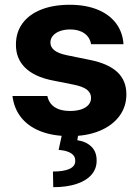

<svg xmlns="http://www.w3.org/2000/svg" viewBox="-20 -557 579 800"><path d="M272.6 -434.3Q249.2 -434.3 230.4 -427.7Q211.7 -421 200.9 -408.5Q190.1 -396 190.1 -380.2Q189.6 -361.6 205.9 -348Q222.3 -334.4 258.3 -327L354 -307.5Q431.3 -292 469 -256.6Q506.6 -221.2 506.6 -163.9Q506.6 -112.5 477.2 -73Q447.8 -33.6 394.9 -11.7Q341.9 10.2 271.5 10.2Q200.9 10.2 149.4 -9.9Q97.8 -30.1 68.1 -67.6Q38.3 -105.2 32 -156.9H177.4Q183.6 -126.6 207.7 -110.6Q231.9 -94.6 271.8 -94.6Q297.8 -94.6 317.6 -101Q337.5 -107.5 348.5 -119.9Q359.4 -132.4 359.4 -149.1Q359.4 -170.2 342 -183.5Q324.6 -196.7 287.5 -204.2L199.6 -221.7Q123.7 -236.6 84.8 -274.9Q45.9 -313.2 46.4 -371.5Q46.4 -422.5 73.8 -459.8Q101.2 -497.1 151.7 -517.1Q202.2 -537.1 270.4 -537.1Q336.8 -537.1 386.1 -517.1Q435.4 -497.1 463.4 -460Q491.4 -422.8 494.6 -372.7H359.5Q354.6 -401.8 331.6 -418Q308.6 -434.3 272.6 -434.3ZM307 -2.9 302.1 27.2Q338.9 32.6 360.8 54Q382.6 75.4 382.6 110.9Q383.2 145 361.9 170.2Q340.6 195.3 299.7 209.1Q258.7 222.9 201.9 222.9L200.6 157.7Q244.6 157.7 268.8 147Q293 136.3 293.5 114.9Q294.1 100.4 286.7 91Q279.4 81.7 264.3 75.7Q249.3 69.7 224.3 67.2L239.6 -2.9Z"/></svg>

Font: WEMIX Pretendard Variable
Style: Regular
Weight: 400
Designer: Base glyphs from Inter by Rasmus Andersson; Hangeul glyphs from Noto Sans CJK(Source Han Sans) by Jang Soo-young and Kan
Foundry: Kil Hyung-jin
Version: Version 1.000;Glyphs 3.2 (3208)